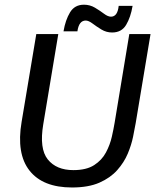

<svg xmlns="http://www.w3.org/2000/svg" viewBox="-20 -797 673 829"><path d="M290.8 12.5Q165 12.5 107.5 -60.4Q50 -133.3 73.3 -270.8L136.7 -650H231.7L166.7 -260Q149.2 -155 186.2 -108.8Q223.3 -62.5 296.7 -62.5Q353.3 -62.5 386.7 -84.2Q420 -105.8 437.5 -138.8Q455 -171.7 462.9 -206.7Q470.8 -241.7 475 -267.5L538.3 -650H630L565.8 -265Q561.7 -241.7 554.6 -206.7Q547.5 -171.7 531.7 -133.8Q515.8 -95.8 486.2 -62.5Q456.7 -29.2 409.2 -8.3Q361.7 12.5 290.8 12.5ZM254.2 -661.7Q262.5 -710.8 282.5 -743.8Q302.5 -776.7 342.5 -776.7Q368.3 -776.7 390 -763.8Q411.7 -750.8 428.8 -737.9Q445.8 -725 459.2 -725Q487.5 -725 492.5 -771.7H552.5Q544.2 -722.5 524.6 -689.6Q505 -656.7 464.2 -656.7Q439.2 -656.7 417.9 -669.6Q396.7 -682.5 379.6 -695.4Q362.5 -708.3 350 -708.3Q320.8 -708.3 314.2 -661.7Z"/></svg>

Font: Familjen Grotesk GF
Style: Italic
Weight: 400
Designer: Anders Wikstroem, Jonas Baeckman, Matilda Gysing, Kristian Moeller
Foundry: Familjen STHML AB
Version: Version 2.000; Beta; Release 4; Build 6